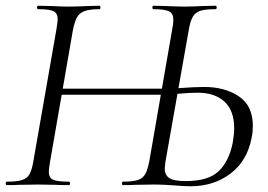

<svg xmlns="http://www.w3.org/2000/svg" viewBox="-25 -645 933 669"><path d="M582 1Q569 0 550.5 -1Q532 -2 510 -2L446 -1Q430 0 403 0Q400 0 400 -6Q400 -12 403 -12Q437 -12 454.5 -17.5Q472 -23 480.5 -37.5Q489 -52 495 -82L575 -543Q579 -560 579 -576Q579 -598 564 -605.5Q549 -613 510 -613Q506 -613 506 -619Q506 -625 510 -625L554 -624Q594 -622 618 -622Q643 -622 681 -624L726 -625Q730 -625 730 -619Q730 -613 726 -613Q691 -613 673.5 -607.5Q656 -602 647 -587Q638 -572 633 -542L551 -79Q549 -63 549 -58Q549 -35 565 -24.5Q581 -14 622 -14Q701 -14 737 -48.5Q773 -83 786 -148Q791 -178 791 -198Q791 -260 757 -291Q723 -322 664 -322Q636 -322 592 -318Q584 -317 574.5 -316Q565 -315 555 -315L556 -335Q575 -335 599 -338Q653 -342 687 -342Q758 -342 807 -309.5Q856 -277 856 -206Q856 -185 852 -166Q837 -85 778.5 -40.5Q720 4 639 4Q615 4 582 1ZM-1 -12Q33 -12 51 -17.5Q69 -23 77.5 -37.5Q86 -52 91 -82L172 -545Q176 -571 176 -578Q176 -599 161.5 -606Q147 -613 108 -613Q104 -613 104 -619Q104 -625 108 -625L153 -624Q191 -622 213 -622Q241 -622 281 -624L322 -625Q325 -625 325 -619Q325 -613 322 -613Q288 -613 270 -606.5Q252 -600 243.5 -585Q235 -570 229 -540L149 -79Q145 -53 145 -47Q145 -26 159.5 -19Q174 -12 215 -12Q219 -12 219 -6Q219 0 215 0Q185 0 169 -1L106 -2L43 -1Q26 0 -1 0Q-5 0 -5 -6Q-5 -12 -1 -12ZM162 -336H555L552 -315H159Z"/></svg>

Font: Cormorant Infant
Style: Italic
Weight: 400
Italic angle: -10°
Designer: Christian Thalmann (Catharsis Fonts)
Foundry: Catharsis Fonts
Version: Version 4.000